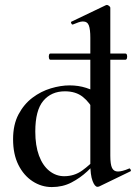

<svg xmlns="http://www.w3.org/2000/svg" viewBox="-20 -745 552 778"><path d="M184 -503Q180 -503 178.5 -509.5Q177 -516 178.5 -522Q180 -528 184 -528H488Q493 -528 494.5 -522Q496 -516 494.5 -509.5Q493 -503 488 -503ZM190 13Q148 13 112 -10.5Q76 -34 54.5 -77Q33 -120 33 -181Q33 -240 55 -281.5Q77 -323 111.5 -349Q146 -375 186 -387Q226 -399 262 -399Q298 -399 329 -389Q360 -379 385 -363L366 -287Q344 -330 315.5 -352.5Q287 -375 243 -375Q188 -375 155.5 -336.5Q123 -298 123 -212Q123 -155 138 -114.5Q153 -74 180 -52.5Q207 -31 240 -31Q281 -31 313 -54Q345 -77 374 -109L383 -101Q362 -77 333.5 -50.5Q305 -24 269.5 -5.5Q234 13 190 13ZM427 -714V-114Q427 -79 434 -64.5Q441 -50 458 -50Q466 -50 477.5 -53Q489 -56 503 -62Q506 -64 509 -58.5Q512 -53 509 -51L381 11Q378 12 375 12Q364 12 355 -12Q346 -36 346 -82V-592Q346 -626 340 -642Q334 -658 316 -658Q308 -658 298 -654.5Q288 -651 276 -646Q272 -644 269 -650Q266 -656 269 -657L409 -724Q411 -725 413 -725Q417 -725 422 -721Q427 -717 427 -714Z"/></svg>

Font: Cormorant Garamond Light SemiBold
Style: Regular
Weight: 600
Version: Version 4.001